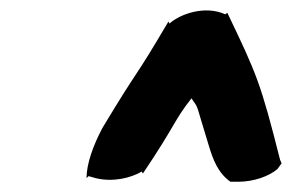

<svg xmlns="http://www.w3.org/2000/svg" viewBox="-20 -781 570 375"><path d="M149 -433 153 -437 167 -433C200 -425 235 -433 257 -446L259 -442C323 -537 320 -546 354 -589C370 -565 360 -586 388 -496C396 -470 405 -444 430 -426H445C476 -426 506 -437 522 -451L530 -462L527 -469C489 -619 482 -635 424 -756L420 -753C381 -771 332 -754 311 -735L309 -739C236 -615 257 -659 180 -531C162 -497 149 -461 149 -433Z"/></svg>

Font: Snowfall
Style: BlkObl
Weight: 900
Designer: Jasper
Foundry: Cannot Into Space Fonts
Version: Version 0.9